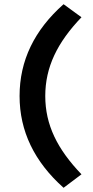

<svg xmlns="http://www.w3.org/2000/svg" viewBox="-20 -774 440 912"><path d="M367 54C252 -66 195 -181 195 -318C195 -455 252 -572 367 -692L282 -754C143 -631 73 -486 73 -318C73 -151 143 -6 282 118Z"/></svg>

Font: Karla
Style: Bold Stencil
Weight: 400
Designer: Jonathan Pinhorn
Version: Version 1.000